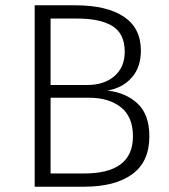

<svg xmlns="http://www.w3.org/2000/svg" viewBox="-20 -705 638 725"><path d="M544 -190Q544 -94 479 -47Q414 0 298 0H111V-685H264Q383 -685 447.5 -642Q512 -599 512 -514Q512 -451 477.5 -412Q443 -373 386 -363Q456 -355 500 -313.5Q544 -272 544 -190ZM171 -635V-384H309Q373 -384 412 -417.5Q451 -451 451 -510Q451 -577 405.5 -606Q360 -635 270 -635ZM482 -190Q482 -264 436.5 -300Q391 -336 316 -336H171V-50H298Q482 -50 482 -190Z"/></svg>

Font: Statis Sans Light
Style: Regular
Weight: 300
Designer: bBox Type GmbH
Foundry: bBox Type GmbH
Version: Version 1.000